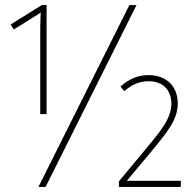

<svg xmlns="http://www.w3.org/2000/svg" viewBox="-20 -734 759 754"><path d="M131 0H159L516 -714H488ZM138 -584V-286H163V-714H144L22 -638L34 -618L98 -658C112 -667 125 -674 140 -685C138 -657 138 -616 138 -584ZM447 0H690V-24H478L566 -129C637 -215 678 -263 678 -328C678 -392 637 -439 563 -439C520 -439 484 -422 453 -394L468 -376C497 -401 527 -415 563 -415C623 -415 653 -377 653 -327C653 -265 605 -213 546 -141L447 -22Z"/></svg>

Font: Noto Sans Condensed Thin
Style: Regular
Weight: 100
Width: 3
Designer: Monotype Design Team
Foundry: Monotype Imaging Inc.
Version: Version 2.013